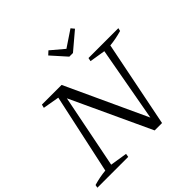

<svg xmlns="http://www.w3.org/2000/svg" viewBox="-218 -1069 1268 1268"><g transform="rotate(-45 415.5 -435.0)"><path d="M558 -647H837L832 -626Q774 -609 719 -604L598 0H529L269 -560L166 -43L286 -24L282 0H-6L-2 -21Q56 -38 111 -43L232 -603L117 -623L123 -647H307L569 -80L664 -605L553 -623ZM475 -743 382 -847 407 -870 498 -793 613 -870 632 -847 509 -743Z"/></g></svg>

Font: Piazzolla Light
Style: Italic
Weight: 300
Italic angle: -11.3°
Designer: Juan Pablo del Peral
Foundry: Huerta Tipografica
Version: Version 1.330